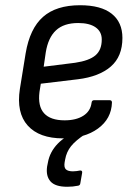

<svg xmlns="http://www.w3.org/2000/svg" viewBox="-20 -518 519 734"><path d="M221 11Q130 11 86 -38Q42 -87 56 -178L78 -314Q94 -409 144.5 -453.5Q195 -498 286 -498Q366 -498 407 -465.5Q448 -433 448 -373Q448 -302 403.5 -263.5Q359 -225 278 -215L136 -198L131 -167Q124 -112 148.5 -85Q173 -58 227 -58Q271 -58 298.5 -75.5Q326 -93 330 -125Q331 -135 340 -135H399Q408 -135 408 -126Q406 -64 354.5 -26.5Q303 11 221 11ZM147 -263 267 -278Q321 -286 345 -306.5Q369 -327 369 -367Q369 -397 345.5 -413.5Q322 -430 279 -430Q224 -430 194 -402Q164 -374 155 -318ZM237 196Q191 196 173 175.5Q155 155 160 119L163 104Q170 63 201 31Q232 -1 287 -21L307 -6Q269 19 251.5 41Q234 63 229 92L227 103Q224 122 232 129.5Q240 137 259 137Q267 137 273 136Q279 135 285 134Q290 133 292.5 135.5Q295 138 294 143L287 183Q286 191 278 192Q268 194 258 195Q248 196 237 196Z"/></svg>

Font: Sofia Sans Semi Condensed
Style: Italic
Weight: 400
Italic angle: -9°
Designer: Botio Nikoltchev, Ani Petrova
Foundry: lettersoup
Version: Version 4.101